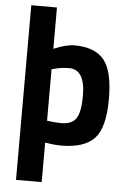

<svg xmlns="http://www.w3.org/2000/svg" viewBox="-60 -744 665 997"><g transform="rotate(5 272.0 -245.0)"><path d="M304.2 -512.2Q409.2 -512.2 457.5 -454.6Q505.9 -397 505.9 -249Q505.9 -101.1 453.1 -44.4Q400.4 12.2 278.8 12.2Q245.6 12.2 208 5.9L195.8 3.9V210H62V-700.2H195.8V-484.9Q260.3 -512.2 304.2 -512.2ZM269 -104Q327.1 -104 348.6 -138.2Q370.1 -172.4 370.1 -254.9Q370.1 -392.1 286.1 -392.1Q246.1 -392.1 210 -381.8L195.8 -378.9V-109.9Q241.2 -104 269 -104Z"/></g></svg>

Font: TitilliumWeb-Bold
Style: Bold
Weight: 700
Version: Version 1.001;PS 57.000;hotconv 1.0.70;makeotf.lib2.5.55311